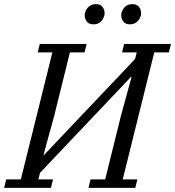

<svg xmlns="http://www.w3.org/2000/svg" viewBox="-41 -911 849 931"><path d="M-11 -41H60L213 -657H142L152 -698H379L369 -657H298L222 -350L170 -160H173L614 -625L622 -657H551L561 -698H788L778 -657H707L554 -41H625L615 0H388L398 -41H469L545 -348L597 -538H594L153 -73L145 -41H216L206 0H-21ZM412 -793Q390 -793 380 -806.5Q370 -820 370 -834Q370 -838 370 -842Q370 -846 372 -851Q377 -868 390.5 -879.5Q404 -891 424 -891Q446 -891 456 -877.5Q466 -864 466 -850Q466 -846 466 -842Q466 -838 464 -833Q459 -816 446 -804.5Q433 -793 412 -793ZM589 -793Q567 -793 557 -806.5Q547 -820 547 -834Q547 -838 547 -842Q547 -846 549 -851Q554 -868 567 -879.5Q580 -891 601 -891Q623 -891 633 -877.5Q643 -864 643 -850Q643 -846 643 -842Q643 -838 641 -833Q636 -816 622.5 -804.5Q609 -793 589 -793Z"/></svg>

Font: IBM Plex Serif
Style: Italic
Weight: 400
Italic angle: -14°
Designer: Mike Abbink, Paul van der Laan, Pieter van Rosmalen
Foundry: Bold Monday
Version: Version 3.001